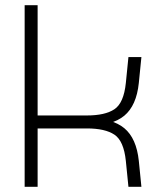

<svg xmlns="http://www.w3.org/2000/svg" viewBox="-20 -720 640 740"><path d="M75 0H125V-700H75ZM115 -225H250V-275H115ZM315 -235Q412 -235 459 -274Q506 -313 515 -400L525 -500H475L465 -400Q457 -323 421 -299Q385 -275 315 -275H225V-225ZM315 -265 225 -275V-225H315Q385 -225 421 -201Q457 -177 465 -100L475 0H525L515 -100Q506 -187 459 -226Q412 -265 315 -265Z"/></svg>

Font: Millimetre
Style: Light
Weight: 200
Designer: Jérémy Landes
Version: Version 1.0